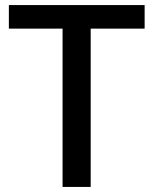

<svg xmlns="http://www.w3.org/2000/svg" viewBox="-20 -710 606 758"><path d="M15 -690H551V-597H338V28H227V-597H15Z"/></svg>

Font: Gmarket Sans TTF Medium
Style: Regular
Weight: 500
Designer: Creative Director : Sungho Lee; Art Director : Kiwoong Choi; Project Manager : Sori Yang, Jongwook Yoon; Font Designer :
Foundry: Sandoll Inc.
Version: Version 1.000;hotconv 1.0.109;makeotfexe 2.5.65596